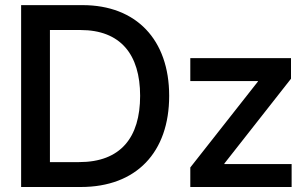

<svg xmlns="http://www.w3.org/2000/svg" viewBox="-20 -748 1233 768"><path d="M303.2 0C525.4 0 656.7 -138.7 656.7 -364.7C656.7 -589.4 524.9 -727.5 310.1 -727.5H64.5V0ZM741.2 0H1146.5V-91.8H877.4V-93.8L1144 -433.1V-515.6H741.2V-423.8H1011.7V-421.9L741.2 -78.1ZM179.7 -99.6V-627.9H302.2C461.9 -627.9 540.5 -530.3 540.5 -364.7C540.5 -197.8 462.4 -99.6 296.4 -99.6Z"/></svg>

Font: Raveo Display Display Medium
Style: Regular
Weight: 500
Designer: Jakub Foglar, Rasmus Andersson (Inter)
Foundry: Jakubfoglar.com
Version: Version 1.100;Glyphs 3.2.3 (3260)